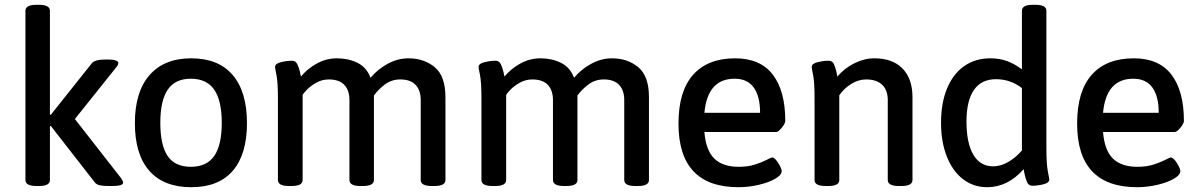

<svg xmlns="http://www.w3.org/2000/svg" viewBox="-20 -773 4996 800"><path d="M493 -12Q493 -5 482 -1.5Q471 2 445 2H431Q410 2 396 -1Q382 -4 375 -13L192 -248L188 -247V-23Q188 2 143 2H132Q86 2 86 -23V-728Q86 -753 132 -753H143Q188 -753 188 -728V-295H192L363 -510Q376 -525 419 -525H432Q452 -525 462.5 -521Q473 -517 473 -511Q473 -502 463 -491L292 -277L485 -30Q493 -18 493 -12Z M542 -260Q542 -390 603 -460Q664 -530 777 -530Q890 -530 949.5 -460.5Q1009 -391 1009 -260Q1009 -130 950 -61.5Q891 7 777 7Q662 7 602 -61.5Q542 -130 542 -260ZM904 -261Q904 -354 872.5 -399.5Q841 -445 775 -445Q710 -445 679 -399.5Q648 -354 648 -261Q648 -168 678.5 -123Q709 -78 775 -78Q841 -78 872.5 -123Q904 -168 904 -261Z M1836 -368V-23Q1836 2 1790 2H1779Q1733 2 1733 -23V-356Q1733 -397 1711.5 -419.5Q1690 -442 1648 -442Q1611 -442 1583 -420.5Q1555 -399 1538 -375V-366V-23Q1538 2 1492 2H1482Q1436 2 1436 -23V-356Q1436 -397 1414.5 -419.5Q1393 -442 1350 -442Q1322 -442 1298 -428.5Q1274 -415 1259 -399.5Q1244 -384 1241 -377V-23Q1241 2 1195 2H1184Q1138 2 1138 -23V-364Q1138 -430 1132 -460Q1126 -490 1126 -494Q1126 -508 1151 -514Q1176 -520 1197 -520Q1212 -520 1219 -505Q1226 -490 1229.5 -474.5Q1233 -459 1234 -454Q1260 -486 1299.5 -508Q1339 -530 1384 -530Q1431 -530 1469 -511.5Q1507 -493 1524 -449Q1553 -484 1595 -507Q1637 -530 1682 -530Q1747 -530 1791.5 -493Q1836 -456 1836 -368Z M2684 -368V-23Q2684 2 2638 2H2627Q2581 2 2581 -23V-356Q2581 -397 2559.5 -419.5Q2538 -442 2496 -442Q2459 -442 2431 -420.5Q2403 -399 2386 -375V-366V-23Q2386 2 2340 2H2330Q2284 2 2284 -23V-356Q2284 -397 2262.5 -419.5Q2241 -442 2198 -442Q2170 -442 2146 -428.5Q2122 -415 2107 -399.5Q2092 -384 2089 -377V-23Q2089 2 2043 2H2032Q1986 2 1986 -23V-364Q1986 -430 1980 -460Q1974 -490 1974 -494Q1974 -508 1999 -514Q2024 -520 2045 -520Q2060 -520 2067 -505Q2074 -490 2077.5 -474.5Q2081 -459 2082 -454Q2108 -486 2147.5 -508Q2187 -530 2232 -530Q2279 -530 2317 -511.5Q2355 -493 2372 -449Q2401 -484 2443 -507Q2485 -530 2530 -530Q2595 -530 2639.5 -493Q2684 -456 2684 -368Z M2807 -258Q2807 -393 2868 -461.5Q2929 -530 3043 -530Q3148 -530 3200 -462Q3252 -394 3252 -269Q3252 -259 3237.5 -241Q3223 -223 3214 -223H2915Q2921 -147 2956 -112.5Q2991 -78 3058 -78Q3096 -78 3124.5 -87Q3153 -96 3173.5 -106.5Q3194 -117 3197 -117Q3208 -117 3222.5 -94Q3237 -71 3237 -60Q3237 -44 3210.5 -28.5Q3184 -13 3142 -3Q3100 7 3057 7Q2807 7 2807 -258ZM3147 -303Q3147 -372 3120.5 -408.5Q3094 -445 3041 -445Q2928 -445 2915 -303Z M3374 -23V-364Q3374 -430 3368 -460Q3362 -490 3362 -494Q3362 -508 3387 -514Q3412 -520 3433 -520Q3448 -520 3454.5 -506Q3461 -492 3464.5 -476Q3468 -460 3469 -454Q3499 -489 3540 -509.5Q3581 -530 3623 -530Q3699 -530 3740.5 -487.5Q3782 -445 3782 -368V-23Q3782 2 3736 2H3725Q3679 2 3679 -23V-356Q3679 -397 3656 -419.5Q3633 -442 3589 -442Q3557 -442 3527 -423.5Q3497 -405 3477 -376V-23Q3477 2 3431 2H3420Q3374 2 3374 -23Z M3901 -261Q3901 -345 3926.5 -405.5Q3952 -466 3998 -498Q4044 -530 4106 -530Q4146 -530 4177.5 -518Q4209 -506 4238 -484V-728Q4238 -753 4283 -753H4294Q4340 -753 4340 -728V-156Q4340 -89 4346 -59Q4352 -29 4352 -25Q4352 -11 4327 -5Q4302 1 4281 1Q4266 1 4259.5 -14Q4253 -29 4249.5 -45.5Q4246 -62 4245 -68Q4179 7 4093 7Q4036 7 3992.5 -26.5Q3949 -60 3925 -121Q3901 -182 3901 -261ZM4238 -146V-406Q4190 -443 4130 -443Q4069 -443 4038 -398Q4007 -353 4007 -267Q4007 -177 4035.5 -128.5Q4064 -80 4118 -80Q4149 -80 4180 -97.5Q4211 -115 4238 -146Z M4468 -258Q4468 -393 4529 -461.5Q4590 -530 4704 -530Q4809 -530 4861 -462Q4913 -394 4913 -269Q4913 -259 4898.5 -241Q4884 -223 4875 -223H4576Q4582 -147 4617 -112.5Q4652 -78 4719 -78Q4757 -78 4785.5 -87Q4814 -96 4834.5 -106.5Q4855 -117 4858 -117Q4869 -117 4883.5 -94Q4898 -71 4898 -60Q4898 -44 4871.5 -28.5Q4845 -13 4803 -3Q4761 7 4718 7Q4468 7 4468 -258ZM4808 -303Q4808 -372 4781.5 -408.5Q4755 -445 4702 -445Q4589 -445 4576 -303Z"/></svg>

Font: Asap-Medium
Style: Regular
Weight: 500
Designer: Pablo Cosgaya
Foundry: Omnibus-Type
Version: Version 2.000; ttfautohint (v1.8)